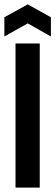

<svg xmlns="http://www.w3.org/2000/svg" viewBox="-22 -859 253 879"><path d="M49 0V-660H160V0ZM-2 -692V-780L105 -839L211 -780V-692L105 -752Z"/></svg>

Font: Bricolage Grotesque 96pt Medium
Style: Regular
Weight: 500
Designer: Mathieu Triay
Foundry: Atelier Triay
Version: Version 1.001; ttfautohint (v1.8.4.7-5d5b);gftools[0.9.33.de